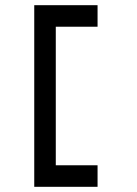

<svg xmlns="http://www.w3.org/2000/svg" viewBox="-20 -645 528 740"><path d="M356 75V-8H195V-542H356V-625H112V75Z"/></svg>

Font: Charger Monospace
Style: Regular
Weight: 400
Designer: Jasper
Foundry: Cannot Into Space Fonts
Version: Version 0.980